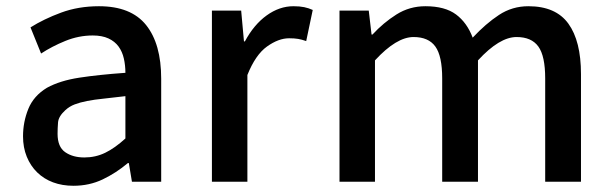

<svg xmlns="http://www.w3.org/2000/svg" viewBox="-20 -584 1966 617"><path d="M216 13Q267 13 310 -7.5Q353 -28 391 -60H394L404 0H498V-331Q498 -443 449.5 -503.5Q401 -564 298 -564Q232 -564 176.5 -543.5Q121 -523 78 -496L112 -412Q147 -435 190 -452.5Q233 -470 278 -470Q308 -470 328.5 -460.5Q349 -451 361 -434.5Q373 -418 378 -396Q383 -374 383 -350Q298 -344 235.5 -334.5Q173 -325 131 -302Q88 -276 71 -234Q54 -192 54 -146Q54 -110 66 -80.5Q78 -51 99.5 -30Q121 -9 150.5 2Q180 13 216 13ZM251 -78Q214 -78 189.5 -95Q165 -112 165 -154Q165 -171 166.5 -190.5Q168 -210 190 -230Q203 -242 220 -248.5Q237 -255 260 -259.5Q283 -264 313 -267Q343 -270 383 -275V-139Q349 -108 318 -93Q287 -78 251 -78Z M661 -550V0H775V-343Q801 -408 838 -434.5Q875 -461 909 -461Q926 -461 938 -459Q950 -457 964 -452L985 -552Q972 -558 957.5 -561Q943 -564 923 -564Q878 -564 837 -534.5Q796 -505 767 -451H764L755 -550Z M1071 -550V0H1185V-390Q1254 -465 1309 -465Q1357 -465 1379 -434.5Q1401 -404 1401 -332V0H1516V-390Q1585 -465 1640 -465Q1688 -465 1710 -434.5Q1732 -404 1732 -332V0H1847V-346Q1847 -452 1806.5 -508Q1766 -564 1678 -564Q1626 -564 1583.5 -536Q1541 -508 1499 -463Q1481 -511 1445.5 -537.5Q1410 -564 1347 -564Q1296 -564 1254 -537.5Q1212 -511 1177 -473H1174L1165 -550Z"/></svg>

Font: Alpha Sans Medium
Style: Regular
Weight: 500
Designer: [Spoqa Han Sans Neo] Dong-huui Kim  Younghwa Kang  Yujin Lee  [Noto Sans] Ryoko NISHIZUKA  (kana & ideographs); Paul D. 
Foundry: Spoqa (http://www.spoqa-han-sans.com)
Version: Version 1.100;hotconv 1.0.109;makeotfexe 2.5.65596